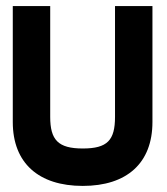

<svg xmlns="http://www.w3.org/2000/svg" viewBox="-20 -600 549 631"><path d="M22 -199C22 -64 107 11 252 11C397 11 481 -64 481 -199V-580H358V-216C358 -139 333 -112 252 -112C171 -112 145 -140 145 -216V-580H22Z"/></svg>

Font: Charger Sport
Style: Ult
Weight: 1000
Designer: Jasper
Foundry: Cannot Into Space Fonts
Version: Version 1.1